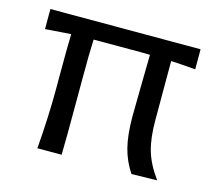

<svg xmlns="http://www.w3.org/2000/svg" viewBox="-78 -593 779 691"><g transform="rotate(15 311.0 -247.0)"><path d="M588.9 -496.1V-421.4Q528.8 -426.3 497.6 -427.7V-206.1Q497.6 -140.6 511 -94.7Q524.4 -48.8 560.1 0L464.8 2Q438 -38.1 426.3 -84.5Q414.6 -130.9 414.6 -200.2Q414.6 -230.5 416 -305.2Q417.5 -379.9 418 -429.7Q408.7 -430.2 389.2 -430.2H208Q205.6 -382.8 205.6 -280.3V-216.3Q205.6 -54.2 204.1 0H113.8Q123.5 -123 123.5 -220.7V-269Q123.5 -381.3 125 -428.2L29.3 -421.4V-496.1Z"/></g></svg>

Font: Commissioner Flair
Style: Regular
Weight: 400
Designer: Kostas Bartsokas
Foundry: Kostas Bartsokas
Version: Version 1.000